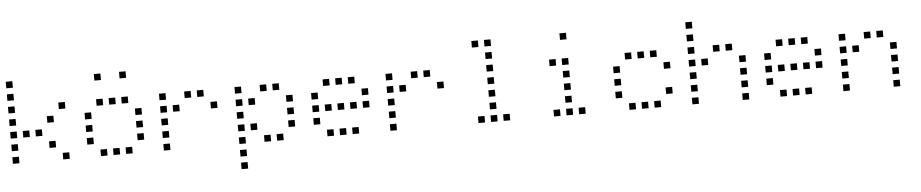

<svg xmlns="http://www.w3.org/2000/svg" viewBox="-45 -1010 7290 1520"><g transform="rotate(-5 3600.0 -250.0)"><path d="M25 -676Q24 -676 24 -676Q24 -676 24 -675V-625Q24 -624 24 -624Q24 -624 25 -624H75Q76 -624 76 -624Q76 -624 76 -625V-675Q76 -676 76 -676Q76 -676 75 -676ZM25 -576Q24 -576 24 -576Q24 -576 24 -575V-525Q24 -524 24 -524Q24 -524 25 -524H75Q76 -524 76 -524Q76 -524 76 -525V-575Q76 -576 76 -576Q76 -576 75 -576ZM25 -476Q24 -476 24 -476Q24 -476 24 -475V-425Q24 -424 24 -424Q24 -424 25 -424H75Q76 -424 76 -424Q76 -424 76 -425V-475Q76 -476 76 -476Q76 -476 75 -476ZM425 -476Q424 -476 424 -476Q424 -476 424 -475V-425Q424 -424 424 -424Q424 -424 425 -424H475Q476 -424 476 -424Q476 -424 476 -425V-475Q476 -476 476 -476Q476 -476 475 -476ZM25 -376Q24 -376 24 -376Q24 -376 24 -375V-325Q24 -324 24 -324Q24 -324 25 -324H75Q76 -324 76 -324Q76 -324 76 -325V-375Q76 -376 76 -376Q76 -376 75 -376ZM325 -376Q324 -376 324 -376Q324 -376 324 -375V-325Q324 -324 324 -324Q324 -324 325 -324H375Q376 -324 376 -324Q376 -324 376 -325V-375Q376 -376 376 -376Q376 -376 375 -376ZM25 -276Q24 -276 24 -276Q24 -276 24 -275V-225Q24 -224 24 -224Q24 -224 25 -224H75Q76 -224 76 -224Q76 -224 76 -225V-275Q76 -276 76 -276Q76 -276 75 -276ZM125 -276Q124 -276 124 -276Q124 -276 124 -275V-225Q124 -224 124 -224Q124 -224 125 -224H175Q176 -224 176 -224Q176 -224 176 -225V-275Q176 -276 176 -276Q176 -276 175 -276ZM225 -276Q224 -276 224 -276Q224 -276 224 -275V-225Q224 -224 224 -224Q224 -224 225 -224H275Q276 -224 276 -224Q276 -224 276 -225V-275Q276 -276 276 -276Q276 -276 275 -276ZM25 -176Q24 -176 24 -176Q24 -176 24 -175V-125Q24 -124 24 -124Q24 -124 25 -124H75Q76 -124 76 -124Q76 -124 76 -125V-175Q76 -176 76 -176Q76 -176 75 -176ZM325 -176Q324 -176 324 -176Q324 -176 324 -175V-125Q324 -124 324 -124Q324 -124 325 -124H375Q376 -124 376 -124Q376 -124 376 -125V-175Q376 -176 376 -176Q376 -176 375 -176ZM25 -76Q24 -76 24 -76Q24 -76 24 -75V-25Q24 -24 24 -24Q24 -24 25 -24H75Q76 -24 76 -24Q76 -24 76 -25V-75Q76 -76 76 -76Q76 -76 75 -76ZM425 -76Q424 -76 424 -76Q424 -76 424 -75V-25Q424 -24 424 -24Q424 -24 425 -24H475Q476 -24 476 -24Q476 -24 476 -25V-75Q476 -76 476 -76Q476 -76 475 -76Z M725 -676Q724 -676 724 -676Q724 -676 724 -675V-625Q724 -624 724 -624Q724 -624 725 -624H775Q776 -624 776 -624Q776 -624 776 -625V-675Q776 -676 776 -676Q776 -676 775 -676ZM925 -676Q924 -676 924 -676Q924 -676 924 -675V-625Q924 -624 924 -624Q924 -624 925 -624H975Q976 -624 976 -624Q976 -624 976 -625V-675Q976 -676 976 -676Q976 -676 975 -676ZM725 -476Q724 -476 724 -476Q724 -476 724 -475V-425Q724 -424 724 -424Q724 -424 725 -424H775Q776 -424 776 -424Q776 -424 776 -425V-475Q776 -476 776 -476Q776 -476 775 -476ZM825 -476Q824 -476 824 -476Q824 -476 824 -475V-425Q824 -424 824 -424Q824 -424 825 -424H875Q876 -424 876 -424Q876 -424 876 -425V-475Q876 -476 876 -476Q876 -476 875 -476ZM925 -476Q924 -476 924 -476Q924 -476 924 -475V-425Q924 -424 924 -424Q924 -424 925 -424H975Q976 -424 976 -424Q976 -424 976 -425V-475Q976 -476 976 -476Q976 -476 975 -476ZM625 -376Q624 -376 624 -376Q624 -376 624 -375V-325Q624 -324 624 -324Q624 -324 625 -324H675Q676 -324 676 -324Q676 -324 676 -325V-375Q676 -376 676 -376Q676 -376 675 -376ZM1025 -376Q1024 -376 1024 -376Q1024 -376 1024 -375V-325Q1024 -324 1024 -324Q1024 -324 1025 -324H1075Q1076 -324 1076 -324Q1076 -324 1076 -325V-375Q1076 -376 1076 -376Q1076 -376 1075 -376ZM625 -276Q624 -276 624 -276Q624 -276 624 -275V-225Q624 -224 624 -224Q624 -224 625 -224H675Q676 -224 676 -224Q676 -224 676 -225V-275Q676 -276 676 -276Q676 -276 675 -276ZM1025 -276Q1024 -276 1024 -276Q1024 -276 1024 -275V-225Q1024 -224 1024 -224Q1024 -224 1025 -224H1075Q1076 -224 1076 -224Q1076 -224 1076 -225V-275Q1076 -276 1076 -276Q1076 -276 1075 -276ZM625 -176Q624 -176 624 -176Q624 -176 624 -175V-125Q624 -124 624 -124Q624 -124 625 -124H675Q676 -124 676 -124Q676 -124 676 -125V-175Q676 -176 676 -176Q676 -176 675 -176ZM1025 -176Q1024 -176 1024 -176Q1024 -176 1024 -175V-125Q1024 -124 1024 -124Q1024 -124 1025 -124H1075Q1076 -124 1076 -124Q1076 -124 1076 -125V-175Q1076 -176 1076 -176Q1076 -176 1075 -176ZM725 -76Q724 -76 724 -76Q724 -76 724 -75V-25Q724 -24 724 -24Q724 -24 725 -24H775Q776 -24 776 -24Q776 -24 776 -25V-75Q776 -76 776 -76Q776 -76 775 -76ZM825 -76Q824 -76 824 -76Q824 -76 824 -75V-25Q824 -24 824 -24Q824 -24 825 -24H875Q876 -24 876 -24Q876 -24 876 -25V-75Q876 -76 876 -76Q876 -76 875 -76ZM925 -76Q924 -76 924 -76Q924 -76 924 -75V-25Q924 -24 924 -24Q924 -24 925 -24H975Q976 -24 976 -24Q976 -24 976 -25V-75Q976 -76 976 -76Q976 -76 975 -76Z M1225 -476Q1224 -476 1224 -476Q1224 -476 1224 -475V-425Q1224 -424 1224 -424Q1224 -424 1225 -424H1275Q1276 -424 1276 -424Q1276 -424 1276 -425V-475Q1276 -476 1276 -476Q1276 -476 1275 -476ZM1425 -476Q1424 -476 1424 -476Q1424 -476 1424 -475V-425Q1424 -424 1424 -424Q1424 -424 1425 -424H1475Q1476 -424 1476 -424Q1476 -424 1476 -425V-475Q1476 -476 1476 -476Q1476 -476 1475 -476ZM1525 -476Q1524 -476 1524 -476Q1524 -476 1524 -475V-425Q1524 -424 1524 -424Q1524 -424 1525 -424H1575Q1576 -424 1576 -424Q1576 -424 1576 -425V-475Q1576 -476 1576 -476Q1576 -476 1575 -476ZM1225 -376Q1224 -376 1224 -376Q1224 -376 1224 -375V-325Q1224 -324 1224 -324Q1224 -324 1225 -324H1275Q1276 -324 1276 -324Q1276 -324 1276 -325V-375Q1276 -376 1276 -376Q1276 -376 1275 -376ZM1325 -376Q1324 -376 1324 -376Q1324 -376 1324 -375V-325Q1324 -324 1324 -324Q1324 -324 1325 -324H1375Q1376 -324 1376 -324Q1376 -324 1376 -325V-375Q1376 -376 1376 -376Q1376 -376 1375 -376ZM1625 -376Q1624 -376 1624 -376Q1624 -376 1624 -375V-325Q1624 -324 1624 -324Q1624 -324 1625 -324H1675Q1676 -324 1676 -324Q1676 -324 1676 -325V-375Q1676 -376 1676 -376Q1676 -376 1675 -376ZM1225 -276Q1224 -276 1224 -276Q1224 -276 1224 -275V-225Q1224 -224 1224 -224Q1224 -224 1225 -224H1275Q1276 -224 1276 -224Q1276 -224 1276 -225V-275Q1276 -276 1276 -276Q1276 -276 1275 -276ZM1225 -176Q1224 -176 1224 -176Q1224 -176 1224 -175V-125Q1224 -124 1224 -124Q1224 -124 1225 -124H1275Q1276 -124 1276 -124Q1276 -124 1276 -125V-175Q1276 -176 1276 -176Q1276 -176 1275 -176ZM1225 -76Q1224 -76 1224 -76Q1224 -76 1224 -75V-25Q1224 -24 1224 -24Q1224 -24 1225 -24H1275Q1276 -24 1276 -24Q1276 -24 1276 -25V-75Q1276 -76 1276 -76Q1276 -76 1275 -76Z M1825 -476Q1824 -476 1824 -476Q1824 -476 1824 -475V-425Q1824 -424 1824 -424Q1824 -424 1825 -424H1875Q1876 -424 1876 -424Q1876 -424 1876 -425V-475Q1876 -476 1876 -476Q1876 -476 1875 -476ZM2025 -476Q2024 -476 2024 -476Q2024 -476 2024 -475V-425Q2024 -424 2024 -424Q2024 -424 2025 -424H2075Q2076 -424 2076 -424Q2076 -424 2076 -425V-475Q2076 -476 2076 -476Q2076 -476 2075 -476ZM2125 -476Q2124 -476 2124 -476Q2124 -476 2124 -475V-425Q2124 -424 2124 -424Q2124 -424 2125 -424H2175Q2176 -424 2176 -424Q2176 -424 2176 -425V-475Q2176 -476 2176 -476Q2176 -476 2175 -476ZM1825 -376Q1824 -376 1824 -376Q1824 -376 1824 -375V-325Q1824 -324 1824 -324Q1824 -324 1825 -324H1875Q1876 -324 1876 -324Q1876 -324 1876 -325V-375Q1876 -376 1876 -376Q1876 -376 1875 -376ZM1925 -376Q1924 -376 1924 -376Q1924 -376 1924 -375V-325Q1924 -324 1924 -324Q1924 -324 1925 -324H1975Q1976 -324 1976 -324Q1976 -324 1976 -325V-375Q1976 -376 1976 -376Q1976 -376 1975 -376ZM2225 -376Q2224 -376 2224 -376Q2224 -376 2224 -375V-325Q2224 -324 2224 -324Q2224 -324 2225 -324H2275Q2276 -324 2276 -324Q2276 -324 2276 -325V-375Q2276 -376 2276 -376Q2276 -376 2275 -376ZM1825 -276Q1824 -276 1824 -276Q1824 -276 1824 -275V-225Q1824 -224 1824 -224Q1824 -224 1825 -224H1875Q1876 -224 1876 -224Q1876 -224 1876 -225V-275Q1876 -276 1876 -276Q1876 -276 1875 -276ZM2225 -276Q2224 -276 2224 -276Q2224 -276 2224 -275V-225Q2224 -224 2224 -224Q2224 -224 2225 -224H2275Q2276 -224 2276 -224Q2276 -224 2276 -225V-275Q2276 -276 2276 -276Q2276 -276 2275 -276ZM1825 -176Q1824 -176 1824 -176Q1824 -176 1824 -175V-125Q1824 -124 1824 -124Q1824 -124 1825 -124H1875Q1876 -124 1876 -124Q1876 -124 1876 -125V-175Q1876 -176 1876 -176Q1876 -176 1875 -176ZM1925 -176Q1924 -176 1924 -176Q1924 -176 1924 -175V-125Q1924 -124 1924 -124Q1924 -124 1925 -124H1975Q1976 -124 1976 -124Q1976 -124 1976 -125V-175Q1976 -176 1976 -176Q1976 -176 1975 -176ZM2225 -176Q2224 -176 2224 -176Q2224 -176 2224 -175V-125Q2224 -124 2224 -124Q2224 -124 2225 -124H2275Q2276 -124 2276 -124Q2276 -124 2276 -125V-175Q2276 -176 2276 -176Q2276 -176 2275 -176ZM1825 -76Q1824 -76 1824 -76Q1824 -76 1824 -75V-25Q1824 -24 1824 -24Q1824 -24 1825 -24H1875Q1876 -24 1876 -24Q1876 -24 1876 -25V-75Q1876 -76 1876 -76Q1876 -76 1875 -76ZM2025 -76Q2024 -76 2024 -76Q2024 -76 2024 -75V-25Q2024 -24 2024 -24Q2024 -24 2025 -24H2075Q2076 -24 2076 -24Q2076 -24 2076 -25V-75Q2076 -76 2076 -76Q2076 -76 2075 -76ZM2125 -76Q2124 -76 2124 -76Q2124 -76 2124 -75V-25Q2124 -24 2124 -24Q2124 -24 2125 -24H2175Q2176 -24 2176 -24Q2176 -24 2176 -25V-75Q2176 -76 2176 -76Q2176 -76 2175 -76ZM1825 24Q1824 24 1824 24Q1824 24 1824 25V75Q1824 76 1824 76Q1824 76 1825 76H1875Q1876 76 1876 76Q1876 76 1876 75V25Q1876 24 1876 24Q1876 24 1875 24ZM1825 124Q1824 124 1824 124Q1824 124 1824 125V175Q1824 176 1824 176Q1824 176 1825 176H1875Q1876 176 1876 176Q1876 176 1876 175V125Q1876 124 1876 124Q1876 124 1875 124Z M2525 -476Q2524 -476 2524 -476Q2524 -476 2524 -475V-425Q2524 -424 2524 -424Q2524 -424 2525 -424H2575Q2576 -424 2576 -424Q2576 -424 2576 -425V-475Q2576 -476 2576 -476Q2576 -476 2575 -476ZM2625 -476Q2624 -476 2624 -476Q2624 -476 2624 -475V-425Q2624 -424 2624 -424Q2624 -424 2625 -424H2675Q2676 -424 2676 -424Q2676 -424 2676 -425V-475Q2676 -476 2676 -476Q2676 -476 2675 -476ZM2725 -476Q2724 -476 2724 -476Q2724 -476 2724 -475V-425Q2724 -424 2724 -424Q2724 -424 2725 -424H2775Q2776 -424 2776 -424Q2776 -424 2776 -425V-475Q2776 -476 2776 -476Q2776 -476 2775 -476ZM2425 -376Q2424 -376 2424 -376Q2424 -376 2424 -375V-325Q2424 -324 2424 -324Q2424 -324 2425 -324H2475Q2476 -324 2476 -324Q2476 -324 2476 -325V-375Q2476 -376 2476 -376Q2476 -376 2475 -376ZM2825 -376Q2824 -376 2824 -376Q2824 -376 2824 -375V-325Q2824 -324 2824 -324Q2824 -324 2825 -324H2875Q2876 -324 2876 -324Q2876 -324 2876 -325V-375Q2876 -376 2876 -376Q2876 -376 2875 -376ZM2425 -276Q2424 -276 2424 -276Q2424 -276 2424 -275V-225Q2424 -224 2424 -224Q2424 -224 2425 -224H2475Q2476 -224 2476 -224Q2476 -224 2476 -225V-275Q2476 -276 2476 -276Q2476 -276 2475 -276ZM2525 -276Q2524 -276 2524 -276Q2524 -276 2524 -275V-225Q2524 -224 2524 -224Q2524 -224 2525 -224H2575Q2576 -224 2576 -224Q2576 -224 2576 -225V-275Q2576 -276 2576 -276Q2576 -276 2575 -276ZM2625 -276Q2624 -276 2624 -276Q2624 -276 2624 -275V-225Q2624 -224 2624 -224Q2624 -224 2625 -224H2675Q2676 -224 2676 -224Q2676 -224 2676 -225V-275Q2676 -276 2676 -276Q2676 -276 2675 -276ZM2725 -276Q2724 -276 2724 -276Q2724 -276 2724 -275V-225Q2724 -224 2724 -224Q2724 -224 2725 -224H2775Q2776 -224 2776 -224Q2776 -224 2776 -225V-275Q2776 -276 2776 -276Q2776 -276 2775 -276ZM2825 -276Q2824 -276 2824 -276Q2824 -276 2824 -275V-225Q2824 -224 2824 -224Q2824 -224 2825 -224H2875Q2876 -224 2876 -224Q2876 -224 2876 -225V-275Q2876 -276 2876 -276Q2876 -276 2875 -276ZM2425 -176Q2424 -176 2424 -176Q2424 -176 2424 -175V-125Q2424 -124 2424 -124Q2424 -124 2425 -124H2475Q2476 -124 2476 -124Q2476 -124 2476 -125V-175Q2476 -176 2476 -176Q2476 -176 2475 -176ZM2525 -76Q2524 -76 2524 -76Q2524 -76 2524 -75V-25Q2524 -24 2524 -24Q2524 -24 2525 -24H2575Q2576 -24 2576 -24Q2576 -24 2576 -25V-75Q2576 -76 2576 -76Q2576 -76 2575 -76ZM2625 -76Q2624 -76 2624 -76Q2624 -76 2624 -75V-25Q2624 -24 2624 -24Q2624 -24 2625 -24H2675Q2676 -24 2676 -24Q2676 -24 2676 -25V-75Q2676 -76 2676 -76Q2676 -76 2675 -76ZM2725 -76Q2724 -76 2724 -76Q2724 -76 2724 -75V-25Q2724 -24 2724 -24Q2724 -24 2725 -24H2775Q2776 -24 2776 -24Q2776 -24 2776 -25V-75Q2776 -76 2776 -76Q2776 -76 2775 -76Z M3025 -476Q3024 -476 3024 -476Q3024 -476 3024 -475V-425Q3024 -424 3024 -424Q3024 -424 3025 -424H3075Q3076 -424 3076 -424Q3076 -424 3076 -425V-475Q3076 -476 3076 -476Q3076 -476 3075 -476ZM3225 -476Q3224 -476 3224 -476Q3224 -476 3224 -475V-425Q3224 -424 3224 -424Q3224 -424 3225 -424H3275Q3276 -424 3276 -424Q3276 -424 3276 -425V-475Q3276 -476 3276 -476Q3276 -476 3275 -476ZM3325 -476Q3324 -476 3324 -476Q3324 -476 3324 -475V-425Q3324 -424 3324 -424Q3324 -424 3325 -424H3375Q3376 -424 3376 -424Q3376 -424 3376 -425V-475Q3376 -476 3376 -476Q3376 -476 3375 -476ZM3025 -376Q3024 -376 3024 -376Q3024 -376 3024 -375V-325Q3024 -324 3024 -324Q3024 -324 3025 -324H3075Q3076 -324 3076 -324Q3076 -324 3076 -325V-375Q3076 -376 3076 -376Q3076 -376 3075 -376ZM3125 -376Q3124 -376 3124 -376Q3124 -376 3124 -375V-325Q3124 -324 3124 -324Q3124 -324 3125 -324H3175Q3176 -324 3176 -324Q3176 -324 3176 -325V-375Q3176 -376 3176 -376Q3176 -376 3175 -376ZM3425 -376Q3424 -376 3424 -376Q3424 -376 3424 -375V-325Q3424 -324 3424 -324Q3424 -324 3425 -324H3475Q3476 -324 3476 -324Q3476 -324 3476 -325V-375Q3476 -376 3476 -376Q3476 -376 3475 -376ZM3025 -276Q3024 -276 3024 -276Q3024 -276 3024 -275V-225Q3024 -224 3024 -224Q3024 -224 3025 -224H3075Q3076 -224 3076 -224Q3076 -224 3076 -225V-275Q3076 -276 3076 -276Q3076 -276 3075 -276ZM3025 -176Q3024 -176 3024 -176Q3024 -176 3024 -175V-125Q3024 -124 3024 -124Q3024 -124 3025 -124H3075Q3076 -124 3076 -124Q3076 -124 3076 -125V-175Q3076 -176 3076 -176Q3076 -176 3075 -176ZM3025 -76Q3024 -76 3024 -76Q3024 -76 3024 -75V-25Q3024 -24 3024 -24Q3024 -24 3025 -24H3075Q3076 -24 3076 -24Q3076 -24 3076 -25V-75Q3076 -76 3076 -76Q3076 -76 3075 -76Z M3725 -676Q3724 -676 3724 -676Q3724 -676 3724 -675V-625Q3724 -624 3724 -624Q3724 -624 3725 -624H3775Q3776 -624 3776 -624Q3776 -624 3776 -625V-675Q3776 -676 3776 -676Q3776 -676 3775 -676ZM3825 -676Q3824 -676 3824 -676Q3824 -676 3824 -675V-625Q3824 -624 3824 -624Q3824 -624 3825 -624H3875Q3876 -624 3876 -624Q3876 -624 3876 -625V-675Q3876 -676 3876 -676Q3876 -676 3875 -676ZM3825 -576Q3824 -576 3824 -576Q3824 -576 3824 -575V-525Q3824 -524 3824 -524Q3824 -524 3825 -524H3875Q3876 -524 3876 -524Q3876 -524 3876 -525V-575Q3876 -576 3876 -576Q3876 -576 3875 -576ZM3825 -476Q3824 -476 3824 -476Q3824 -476 3824 -475V-425Q3824 -424 3824 -424Q3824 -424 3825 -424H3875Q3876 -424 3876 -424Q3876 -424 3876 -425V-475Q3876 -476 3876 -476Q3876 -476 3875 -476ZM3825 -376Q3824 -376 3824 -376Q3824 -376 3824 -375V-325Q3824 -324 3824 -324Q3824 -324 3825 -324H3875Q3876 -324 3876 -324Q3876 -324 3876 -325V-375Q3876 -376 3876 -376Q3876 -376 3875 -376ZM3825 -276Q3824 -276 3824 -276Q3824 -276 3824 -275V-225Q3824 -224 3824 -224Q3824 -224 3825 -224H3875Q3876 -224 3876 -224Q3876 -224 3876 -225V-275Q3876 -276 3876 -276Q3876 -276 3875 -276ZM3825 -176Q3824 -176 3824 -176Q3824 -176 3824 -175V-125Q3824 -124 3824 -124Q3824 -124 3825 -124H3875Q3876 -124 3876 -124Q3876 -124 3876 -125V-175Q3876 -176 3876 -176Q3876 -176 3875 -176ZM3725 -76Q3724 -76 3724 -76Q3724 -76 3724 -75V-25Q3724 -24 3724 -24Q3724 -24 3725 -24H3775Q3776 -24 3776 -24Q3776 -24 3776 -25V-75Q3776 -76 3776 -76Q3776 -76 3775 -76ZM3825 -76Q3824 -76 3824 -76Q3824 -76 3824 -75V-25Q3824 -24 3824 -24Q3824 -24 3825 -24H3875Q3876 -24 3876 -24Q3876 -24 3876 -25V-75Q3876 -76 3876 -76Q3876 -76 3875 -76ZM3925 -76Q3924 -76 3924 -76Q3924 -76 3924 -75V-25Q3924 -24 3924 -24Q3924 -24 3925 -24H3975Q3976 -24 3976 -24Q3976 -24 3976 -25V-75Q3976 -76 3976 -76Q3976 -76 3975 -76Z M4425 -676Q4424 -676 4424 -676Q4424 -676 4424 -675V-625Q4424 -624 4424 -624Q4424 -624 4425 -624H4475Q4476 -624 4476 -624Q4476 -624 4476 -625V-675Q4476 -676 4476 -676Q4476 -676 4475 -676ZM4325 -476Q4324 -476 4324 -476Q4324 -476 4324 -475V-425Q4324 -424 4324 -424Q4324 -424 4325 -424H4375Q4376 -424 4376 -424Q4376 -424 4376 -425V-475Q4376 -476 4376 -476Q4376 -476 4375 -476ZM4425 -476Q4424 -476 4424 -476Q4424 -476 4424 -475V-425Q4424 -424 4424 -424Q4424 -424 4425 -424H4475Q4476 -424 4476 -424Q4476 -424 4476 -425V-475Q4476 -476 4476 -476Q4476 -476 4475 -476ZM4425 -376Q4424 -376 4424 -376Q4424 -376 4424 -375V-325Q4424 -324 4424 -324Q4424 -324 4425 -324H4475Q4476 -324 4476 -324Q4476 -324 4476 -325V-375Q4476 -376 4476 -376Q4476 -376 4475 -376ZM4425 -276Q4424 -276 4424 -276Q4424 -276 4424 -275V-225Q4424 -224 4424 -224Q4424 -224 4425 -224H4475Q4476 -224 4476 -224Q4476 -224 4476 -225V-275Q4476 -276 4476 -276Q4476 -276 4475 -276ZM4425 -176Q4424 -176 4424 -176Q4424 -176 4424 -175V-125Q4424 -124 4424 -124Q4424 -124 4425 -124H4475Q4476 -124 4476 -124Q4476 -124 4476 -125V-175Q4476 -176 4476 -176Q4476 -176 4475 -176ZM4325 -76Q4324 -76 4324 -76Q4324 -76 4324 -75V-25Q4324 -24 4324 -24Q4324 -24 4325 -24H4375Q4376 -24 4376 -24Q4376 -24 4376 -25V-75Q4376 -76 4376 -76Q4376 -76 4375 -76ZM4425 -76Q4424 -76 4424 -76Q4424 -76 4424 -75V-25Q4424 -24 4424 -24Q4424 -24 4425 -24H4475Q4476 -24 4476 -24Q4476 -24 4476 -25V-75Q4476 -76 4476 -76Q4476 -76 4475 -76ZM4525 -76Q4524 -76 4524 -76Q4524 -76 4524 -75V-25Q4524 -24 4524 -24Q4524 -24 4525 -24H4575Q4576 -24 4576 -24Q4576 -24 4576 -25V-75Q4576 -76 4576 -76Q4576 -76 4575 -76Z M4925 -476Q4924 -476 4924 -476Q4924 -476 4924 -475V-425Q4924 -424 4924 -424Q4924 -424 4925 -424H4975Q4976 -424 4976 -424Q4976 -424 4976 -425V-475Q4976 -476 4976 -476Q4976 -476 4975 -476ZM5025 -476Q5024 -476 5024 -476Q5024 -476 5024 -475V-425Q5024 -424 5024 -424Q5024 -424 5025 -424H5075Q5076 -424 5076 -424Q5076 -424 5076 -425V-475Q5076 -476 5076 -476Q5076 -476 5075 -476ZM5125 -476Q5124 -476 5124 -476Q5124 -476 5124 -475V-425Q5124 -424 5124 -424Q5124 -424 5125 -424H5175Q5176 -424 5176 -424Q5176 -424 5176 -425V-475Q5176 -476 5176 -476Q5176 -476 5175 -476ZM4825 -376Q4824 -376 4824 -376Q4824 -376 4824 -375V-325Q4824 -324 4824 -324Q4824 -324 4825 -324H4875Q4876 -324 4876 -324Q4876 -324 4876 -325V-375Q4876 -376 4876 -376Q4876 -376 4875 -376ZM5225 -376Q5224 -376 5224 -376Q5224 -376 5224 -375V-325Q5224 -324 5224 -324Q5224 -324 5225 -324H5275Q5276 -324 5276 -324Q5276 -324 5276 -325V-375Q5276 -376 5276 -376Q5276 -376 5275 -376ZM4825 -276Q4824 -276 4824 -276Q4824 -276 4824 -275V-225Q4824 -224 4824 -224Q4824 -224 4825 -224H4875Q4876 -224 4876 -224Q4876 -224 4876 -225V-275Q4876 -276 4876 -276Q4876 -276 4875 -276ZM4825 -176Q4824 -176 4824 -176Q4824 -176 4824 -175V-125Q4824 -124 4824 -124Q4824 -124 4825 -124H4875Q4876 -124 4876 -124Q4876 -124 4876 -125V-175Q4876 -176 4876 -176Q4876 -176 4875 -176ZM5225 -176Q5224 -176 5224 -176Q5224 -176 5224 -175V-125Q5224 -124 5224 -124Q5224 -124 5225 -124H5275Q5276 -124 5276 -124Q5276 -124 5276 -125V-175Q5276 -176 5276 -176Q5276 -176 5275 -176ZM4925 -76Q4924 -76 4924 -76Q4924 -76 4924 -75V-25Q4924 -24 4924 -24Q4924 -24 4925 -24H4975Q4976 -24 4976 -24Q4976 -24 4976 -25V-75Q4976 -76 4976 -76Q4976 -76 4975 -76ZM5025 -76Q5024 -76 5024 -76Q5024 -76 5024 -75V-25Q5024 -24 5024 -24Q5024 -24 5025 -24H5075Q5076 -24 5076 -24Q5076 -24 5076 -25V-75Q5076 -76 5076 -76Q5076 -76 5075 -76ZM5125 -76Q5124 -76 5124 -76Q5124 -76 5124 -75V-25Q5124 -24 5124 -24Q5124 -24 5125 -24H5175Q5176 -24 5176 -24Q5176 -24 5176 -25V-75Q5176 -76 5176 -76Q5176 -76 5175 -76Z M5425 -676Q5424 -676 5424 -676Q5424 -676 5424 -675V-625Q5424 -624 5424 -624Q5424 -624 5425 -624H5475Q5476 -624 5476 -624Q5476 -624 5476 -625V-675Q5476 -676 5476 -676Q5476 -676 5475 -676ZM5425 -576Q5424 -576 5424 -576Q5424 -576 5424 -575V-525Q5424 -524 5424 -524Q5424 -524 5425 -524H5475Q5476 -524 5476 -524Q5476 -524 5476 -525V-575Q5476 -576 5476 -576Q5476 -576 5475 -576ZM5425 -476Q5424 -476 5424 -476Q5424 -476 5424 -475V-425Q5424 -424 5424 -424Q5424 -424 5425 -424H5475Q5476 -424 5476 -424Q5476 -424 5476 -425V-475Q5476 -476 5476 -476Q5476 -476 5475 -476ZM5625 -476Q5624 -476 5624 -476Q5624 -476 5624 -475V-425Q5624 -424 5624 -424Q5624 -424 5625 -424H5675Q5676 -424 5676 -424Q5676 -424 5676 -425V-475Q5676 -476 5676 -476Q5676 -476 5675 -476ZM5725 -476Q5724 -476 5724 -476Q5724 -476 5724 -475V-425Q5724 -424 5724 -424Q5724 -424 5725 -424H5775Q5776 -424 5776 -424Q5776 -424 5776 -425V-475Q5776 -476 5776 -476Q5776 -476 5775 -476ZM5425 -376Q5424 -376 5424 -376Q5424 -376 5424 -375V-325Q5424 -324 5424 -324Q5424 -324 5425 -324H5475Q5476 -324 5476 -324Q5476 -324 5476 -325V-375Q5476 -376 5476 -376Q5476 -376 5475 -376ZM5525 -376Q5524 -376 5524 -376Q5524 -376 5524 -375V-325Q5524 -324 5524 -324Q5524 -324 5525 -324H5575Q5576 -324 5576 -324Q5576 -324 5576 -325V-375Q5576 -376 5576 -376Q5576 -376 5575 -376ZM5825 -376Q5824 -376 5824 -376Q5824 -376 5824 -375V-325Q5824 -324 5824 -324Q5824 -324 5825 -324H5875Q5876 -324 5876 -324Q5876 -324 5876 -325V-375Q5876 -376 5876 -376Q5876 -376 5875 -376ZM5425 -276Q5424 -276 5424 -276Q5424 -276 5424 -275V-225Q5424 -224 5424 -224Q5424 -224 5425 -224H5475Q5476 -224 5476 -224Q5476 -224 5476 -225V-275Q5476 -276 5476 -276Q5476 -276 5475 -276ZM5825 -276Q5824 -276 5824 -276Q5824 -276 5824 -275V-225Q5824 -224 5824 -224Q5824 -224 5825 -224H5875Q5876 -224 5876 -224Q5876 -224 5876 -225V-275Q5876 -276 5876 -276Q5876 -276 5875 -276ZM5425 -176Q5424 -176 5424 -176Q5424 -176 5424 -175V-125Q5424 -124 5424 -124Q5424 -124 5425 -124H5475Q5476 -124 5476 -124Q5476 -124 5476 -125V-175Q5476 -176 5476 -176Q5476 -176 5475 -176ZM5825 -176Q5824 -176 5824 -176Q5824 -176 5824 -175V-125Q5824 -124 5824 -124Q5824 -124 5825 -124H5875Q5876 -124 5876 -124Q5876 -124 5876 -125V-175Q5876 -176 5876 -176Q5876 -176 5875 -176ZM5425 -76Q5424 -76 5424 -76Q5424 -76 5424 -75V-25Q5424 -24 5424 -24Q5424 -24 5425 -24H5475Q5476 -24 5476 -24Q5476 -24 5476 -25V-75Q5476 -76 5476 -76Q5476 -76 5475 -76ZM5825 -76Q5824 -76 5824 -76Q5824 -76 5824 -75V-25Q5824 -24 5824 -24Q5824 -24 5825 -24H5875Q5876 -24 5876 -24Q5876 -24 5876 -25V-75Q5876 -76 5876 -76Q5876 -76 5875 -76Z M6125 -476Q6124 -476 6124 -476Q6124 -476 6124 -475V-425Q6124 -424 6124 -424Q6124 -424 6125 -424H6175Q6176 -424 6176 -424Q6176 -424 6176 -425V-475Q6176 -476 6176 -476Q6176 -476 6175 -476ZM6225 -476Q6224 -476 6224 -476Q6224 -476 6224 -475V-425Q6224 -424 6224 -424Q6224 -424 6225 -424H6275Q6276 -424 6276 -424Q6276 -424 6276 -425V-475Q6276 -476 6276 -476Q6276 -476 6275 -476ZM6325 -476Q6324 -476 6324 -476Q6324 -476 6324 -475V-425Q6324 -424 6324 -424Q6324 -424 6325 -424H6375Q6376 -424 6376 -424Q6376 -424 6376 -425V-475Q6376 -476 6376 -476Q6376 -476 6375 -476ZM6025 -376Q6024 -376 6024 -376Q6024 -376 6024 -375V-325Q6024 -324 6024 -324Q6024 -324 6025 -324H6075Q6076 -324 6076 -324Q6076 -324 6076 -325V-375Q6076 -376 6076 -376Q6076 -376 6075 -376ZM6425 -376Q6424 -376 6424 -376Q6424 -376 6424 -375V-325Q6424 -324 6424 -324Q6424 -324 6425 -324H6475Q6476 -324 6476 -324Q6476 -324 6476 -325V-375Q6476 -376 6476 -376Q6476 -376 6475 -376ZM6025 -276Q6024 -276 6024 -276Q6024 -276 6024 -275V-225Q6024 -224 6024 -224Q6024 -224 6025 -224H6075Q6076 -224 6076 -224Q6076 -224 6076 -225V-275Q6076 -276 6076 -276Q6076 -276 6075 -276ZM6125 -276Q6124 -276 6124 -276Q6124 -276 6124 -275V-225Q6124 -224 6124 -224Q6124 -224 6125 -224H6175Q6176 -224 6176 -224Q6176 -224 6176 -225V-275Q6176 -276 6176 -276Q6176 -276 6175 -276ZM6225 -276Q6224 -276 6224 -276Q6224 -276 6224 -275V-225Q6224 -224 6224 -224Q6224 -224 6225 -224H6275Q6276 -224 6276 -224Q6276 -224 6276 -225V-275Q6276 -276 6276 -276Q6276 -276 6275 -276ZM6325 -276Q6324 -276 6324 -276Q6324 -276 6324 -275V-225Q6324 -224 6324 -224Q6324 -224 6325 -224H6375Q6376 -224 6376 -224Q6376 -224 6376 -225V-275Q6376 -276 6376 -276Q6376 -276 6375 -276ZM6425 -276Q6424 -276 6424 -276Q6424 -276 6424 -275V-225Q6424 -224 6424 -224Q6424 -224 6425 -224H6475Q6476 -224 6476 -224Q6476 -224 6476 -225V-275Q6476 -276 6476 -276Q6476 -276 6475 -276ZM6025 -176Q6024 -176 6024 -176Q6024 -176 6024 -175V-125Q6024 -124 6024 -124Q6024 -124 6025 -124H6075Q6076 -124 6076 -124Q6076 -124 6076 -125V-175Q6076 -176 6076 -176Q6076 -176 6075 -176ZM6125 -76Q6124 -76 6124 -76Q6124 -76 6124 -75V-25Q6124 -24 6124 -24Q6124 -24 6125 -24H6175Q6176 -24 6176 -24Q6176 -24 6176 -25V-75Q6176 -76 6176 -76Q6176 -76 6175 -76ZM6225 -76Q6224 -76 6224 -76Q6224 -76 6224 -75V-25Q6224 -24 6224 -24Q6224 -24 6225 -24H6275Q6276 -24 6276 -24Q6276 -24 6276 -25V-75Q6276 -76 6276 -76Q6276 -76 6275 -76ZM6325 -76Q6324 -76 6324 -76Q6324 -76 6324 -75V-25Q6324 -24 6324 -24Q6324 -24 6325 -24H6375Q6376 -24 6376 -24Q6376 -24 6376 -25V-75Q6376 -76 6376 -76Q6376 -76 6375 -76Z M6625 -476Q6624 -476 6624 -476Q6624 -476 6624 -475V-425Q6624 -424 6624 -424Q6624 -424 6625 -424H6675Q6676 -424 6676 -424Q6676 -424 6676 -425V-475Q6676 -476 6676 -476Q6676 -476 6675 -476ZM6825 -476Q6824 -476 6824 -476Q6824 -476 6824 -475V-425Q6824 -424 6824 -424Q6824 -424 6825 -424H6875Q6876 -424 6876 -424Q6876 -424 6876 -425V-475Q6876 -476 6876 -476Q6876 -476 6875 -476ZM6925 -476Q6924 -476 6924 -476Q6924 -476 6924 -475V-425Q6924 -424 6924 -424Q6924 -424 6925 -424H6975Q6976 -424 6976 -424Q6976 -424 6976 -425V-475Q6976 -476 6976 -476Q6976 -476 6975 -476ZM6625 -376Q6624 -376 6624 -376Q6624 -376 6624 -375V-325Q6624 -324 6624 -324Q6624 -324 6625 -324H6675Q6676 -324 6676 -324Q6676 -324 6676 -325V-375Q6676 -376 6676 -376Q6676 -376 6675 -376ZM6725 -376Q6724 -376 6724 -376Q6724 -376 6724 -375V-325Q6724 -324 6724 -324Q6724 -324 6725 -324H6775Q6776 -324 6776 -324Q6776 -324 6776 -325V-375Q6776 -376 6776 -376Q6776 -376 6775 -376ZM7025 -376Q7024 -376 7024 -376Q7024 -376 7024 -375V-325Q7024 -324 7024 -324Q7024 -324 7025 -324H7075Q7076 -324 7076 -324Q7076 -324 7076 -325V-375Q7076 -376 7076 -376Q7076 -376 7075 -376ZM6625 -276Q6624 -276 6624 -276Q6624 -276 6624 -275V-225Q6624 -224 6624 -224Q6624 -224 6625 -224H6675Q6676 -224 6676 -224Q6676 -224 6676 -225V-275Q6676 -276 6676 -276Q6676 -276 6675 -276ZM7025 -276Q7024 -276 7024 -276Q7024 -276 7024 -275V-225Q7024 -224 7024 -224Q7024 -224 7025 -224H7075Q7076 -224 7076 -224Q7076 -224 7076 -225V-275Q7076 -276 7076 -276Q7076 -276 7075 -276ZM6625 -176Q6624 -176 6624 -176Q6624 -176 6624 -175V-125Q6624 -124 6624 -124Q6624 -124 6625 -124H6675Q6676 -124 6676 -124Q6676 -124 6676 -125V-175Q6676 -176 6676 -176Q6676 -176 6675 -176ZM7025 -176Q7024 -176 7024 -176Q7024 -176 7024 -175V-125Q7024 -124 7024 -124Q7024 -124 7025 -124H7075Q7076 -124 7076 -124Q7076 -124 7076 -125V-175Q7076 -176 7076 -176Q7076 -176 7075 -176ZM6625 -76Q6624 -76 6624 -76Q6624 -76 6624 -75V-25Q6624 -24 6624 -24Q6624 -24 6625 -24H6675Q6676 -24 6676 -24Q6676 -24 6676 -25V-75Q6676 -76 6676 -76Q6676 -76 6675 -76ZM7025 -76Q7024 -76 7024 -76Q7024 -76 7024 -75V-25Q7024 -24 7024 -24Q7024 -24 7025 -24H7075Q7076 -24 7076 -24Q7076 -24 7076 -25V-75Q7076 -76 7076 -76Q7076 -76 7075 -76Z"/></g></svg>

Font: Doto
Style: Regular
Weight: 400
Monospace: yes
Version: Version 1.000